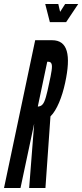

<svg xmlns="http://www.w3.org/2000/svg" viewBox="-53 -935 409 955"><path d="M276 -825 336 -915H271L246 -876L237 -915H172L195 -825ZM173 0 198 -356C230 -387 256 -453 271 -523C301 -662 284 -735 206 -735H122L-33 0H49L117 -320L92 0ZM182 -628C187 -628 199 -629 203 -618C209 -606 203 -573 191 -519C180 -466 171 -429 159 -416C153 -408 142 -405 135 -405Z"/></svg>

Font: League Gothic Condensed Italic
Style: Regular
Weight: 400
Width: 3
Designer: Tyler Finck
Foundry: The League of Moveable Type
Version: Version 1.001;PS 001.001;hotconv 1.0.56;makeotf.lib2.0.21325